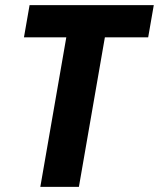

<svg xmlns="http://www.w3.org/2000/svg" viewBox="-20 -731 622 751"><path d="M412.1 -710.9 288.6 0H137.7L261.2 -710.9ZM581.5 -710.9 559.6 -585H73.7L95.7 -710.9Z"/></svg>

Font: Roboto Condensed ExtraBold
Style: Italic
Weight: 800
Italic angle: -12°
Designer: Christian Robertson
Foundry: Google
Version: Version 3.008; 2023